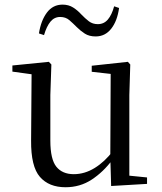

<svg xmlns="http://www.w3.org/2000/svg" viewBox="-20 -788 693 823"><path d="M260.9 14.6Q189.8 14.6 151.1 -29.8Q112.3 -74.2 113.3 -185.8L115.5 -483.7L137.7 -466.6L33.1 -481V-507.3L189.5 -523L200.2 -511.5L195.8 -380.4V-185.1Q195.8 -105.3 221.6 -73.3Q247.4 -41.4 296.3 -41.4Q342.8 -41.4 386.1 -68.1Q429.4 -94.9 464.9 -141.8L488.1 -103H461.7Q423.1 -51 373.2 -18.2Q323.3 14.6 260.9 14.6ZM456.4 9.3 452.8 -114.1V-115.5L454.4 -471.2L373.2 -480.3V-506.2L528.2 -523L538.4 -511.5L534.4 -380.4V-35L610.3 -27.4V0.2ZM146.9 -644.7Q155.5 -699.9 181.1 -734.1Q206.7 -768.2 248.1 -768.2Q274.1 -768.2 293.6 -755.8Q313.1 -743.3 327.6 -727.1Q345 -709 360.9 -696.8Q376.9 -684.5 399.3 -684.5Q425.5 -684.5 442.4 -704.4Q459.3 -724.3 469.3 -761L490.4 -753.8Q482.8 -698.2 456.8 -665Q430.8 -631.8 390.1 -631.8Q362.4 -631.8 343.7 -643.8Q325.1 -655.8 309.7 -671.2Q293.1 -687.9 277.3 -701.6Q261.4 -715.3 238 -715.3Q212.8 -715.3 196.3 -695.2Q179.7 -675 168.7 -637.5Z"/></svg>

Font: Noto Serif SC
Style: Regular
Weight: 200
Designer: Ryoko NISHIZUKA 西塚涼子 (kana & ideographs); Frank Grießhammer (Latin, Greek & Cyrillic); Wenlong ZHANG 张文龙 (bopomofo); San
Foundry: Adobe
Version: Version 2.001;hotconv 1.1.0;makeotfexe 2.6.0